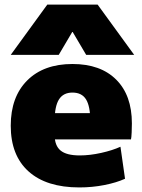

<svg xmlns="http://www.w3.org/2000/svg" viewBox="-20 -810 623 840"><path d="M327 10Q183 10 105 -60Q27 -130 27 -260Q27 -386 99 -458Q171 -530 297 -530Q420 -530 488.5 -461.5Q557 -393 557 -270Q557 -252 556 -230Q555 -208 553 -200H137V-315H398L375 -280Q375 -345 356.5 -375Q338 -405 297 -405Q257 -405 238 -375Q219 -345 219 -280V-220Q219 -173 245 -151.5Q271 -130 329 -130Q373 -130 422.5 -141Q472 -152 507 -168L527 -28Q490 -11 437 -0.5Q384 10 327 10ZM27 -570 187 -790H407L567 -570H357L298 -670H296L237 -570Z"/></svg>

Font: M PLUS 2 Thin Black
Style: Regular
Weight: 900
Version: Version 1.001